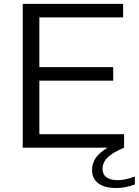

<svg xmlns="http://www.w3.org/2000/svg" viewBox="-20 -760 714 988"><path d="M97 0V-740H613.5V-670.5H182.5V-69.5H618.5V0ZM141 -345V-414.5H562.5V-345ZM578 207.5Q517 207.5 485.2 182.8Q453.5 158 453.5 115.5Q453.5 88 466.5 63Q479.5 38 510.2 15.2Q541 -7.5 595 -28L618.5 0Q575 18.5 550.8 36.2Q526.5 54 517 72.2Q507.5 90.5 507.5 110Q507.5 137 527.2 152Q547 167 586 167Q606.5 167 626.8 162.5Q647 158 674 148.5V189Q651.5 197.5 627.5 202.5Q603.5 207.5 578 207.5Z"/></svg>

Font: Encode Sans SC Expanded
Style: Regular
Weight: 400
Width: 7
Designer: Multiple Designers
Foundry: Impallari Type
Version: Version 3.002